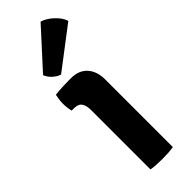

<svg xmlns="http://www.w3.org/2000/svg" viewBox="-255 -772 795 795"><g transform="rotate(-45 142.5 -374.5)"><path d="M218 0Q204.5 2.5 187.2 3.5Q170 4.5 153 4.5Q136 4.5 118.8 3.5Q101.5 2.5 87 0V-348Q87 -374 77.2 -388.5Q67.5 -403 42 -403H28.5Q23 -425 23 -448Q23 -459.5 24.5 -471.5Q26 -483.5 28.5 -495.5Q50 -498 70.5 -499Q91 -500 105 -500H122.5Q167 -500 192.5 -472Q218 -444 218 -395.5ZM198 -754.5Q223.5 -747 248.2 -724.2Q273 -701.5 281.5 -675.5L103 -539.5Q86.5 -544.5 71 -558.5Q55.5 -572.5 48.5 -590.5Z"/></g></svg>

Font: Signika Light SemiBold
Style: Regular
Weight: 600
Version: Version 2.003;gftools[0.9.32]